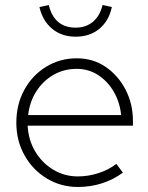

<svg xmlns="http://www.w3.org/2000/svg" viewBox="-20 -734 589 764"><path d="M290 10Q222 10 166 -24Q110 -58 77.5 -116Q45 -174 45 -246Q45 -318 76.5 -376Q108 -434 163 -468Q218 -502 286 -502Q350 -502 400 -468Q450 -434 479.5 -377.5Q509 -321 509 -252V-234H90Q93 -177 120 -131.5Q147 -86 191.5 -59Q236 -32 290 -32Q332 -32 373 -45.5Q414 -59 443 -82L469 -47Q429 -18 384 -4Q339 10 290 10ZM92 -276H462Q457 -327 433 -368.5Q409 -410 371 -435Q333 -460 285 -460Q234 -460 192.5 -436Q151 -412 124.5 -370.5Q98 -329 92 -276ZM281 -588Q225 -588 187 -620Q149 -652 137 -706L174 -714Q196 -624 281 -624Q322 -624 350 -647.5Q378 -671 388 -714L425 -706Q414 -652 376 -620Q338 -588 281 -588Z"/></svg>

Font: Red Hat Display
Style: Regular
Weight: 300
Designer: Pentagram, MCKL
Foundry: Pentagram, MCKL
Version: Version 1.023